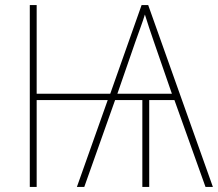

<svg xmlns="http://www.w3.org/2000/svg" viewBox="-20 -734 856 754"><path d="M549 -677Q556 -654 565 -627Q574 -600 584 -571L655 -366H441L512 -571Q524 -605 533 -629.5Q542 -654 549 -677ZM562 -714H536L413 -366H124V-714H97V0H124V-341H403L282 0H311L432 -341H539V0H566V-341H665L787 0H816Z"/></svg>

Font: Noto Sans Display Thin
Style: Regular
Weight: 250
Designer: Monotype Design Team
Foundry: Monotype Imaging Inc.
Version: Version 1.900